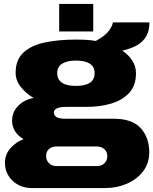

<svg xmlns="http://www.w3.org/2000/svg" viewBox="-20 -740 775 970"><path d="M138 210Q102 210 71.5 193.5Q41 177 23 148Q5 119 5 83Q5 41 32 9.5Q59 -22 99 -37Q70 -54 55.5 -78Q41 -102 41 -130Q41 -174 72 -205.5Q103 -237 150 -245Q112 -267 85.5 -300Q59 -333 59 -372Q59 -439 99.5 -475.5Q140 -512 209 -526Q278 -540 364 -540Q394 -540 418.5 -538.5Q443 -537 464 -533Q513 -560 531.5 -586.5Q550 -613 550 -627H735Q735 -584 718.5 -556Q702 -528 671.5 -511Q641 -494 598 -484Q631 -462 649 -433Q667 -404 667 -370Q667 -308 633 -271Q599 -234 542.5 -217Q486 -200 417 -200H315Q281 -200 266.5 -192Q252 -184 252 -171Q252 -158 264.5 -149Q277 -140 315 -140H556Q648 -140 691 -92.5Q734 -45 734 29Q734 85 703 125.5Q672 166 621.5 188Q571 210 512 210ZM265 99H469Q484 99 496 93Q508 87 515 75.5Q522 64 522 49Q522 26 506.5 13Q491 0 469 0H265Q243 0 228 12.5Q213 25 213 48Q213 71 228 85Q243 99 265 99ZM363 -306Q409 -306 433.5 -321.5Q458 -337 458 -370Q458 -403 433.5 -418.5Q409 -434 363 -434Q320 -434 294.5 -418.5Q269 -403 269 -370Q269 -349 280 -334.5Q291 -320 312 -313Q333 -306 363 -306ZM279 -581V-720H451V-581Z"/></svg>

Font: Archivo SemiExpanded Black
Style: Regular
Weight: 900
Width: 6
Designer: Hector Gatti
Foundry: Omnibus-Type
Version: Version 2.001